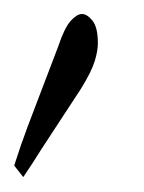

<svg xmlns="http://www.w3.org/2000/svg" viewBox="-36 -793 202 269"><path d="M101.1 -732.4Q101.1 -721.7 96.7 -707.3Q92.3 -692.9 77.6 -668.9Q37.1 -606.9 22 -584Q9.3 -563.5 -3.4 -544.9L-16.1 -561Q-7.3 -588.9 2.4 -614.7L23.4 -669.9L45.4 -727.5Q54.2 -753.9 63 -763.7Q71.8 -773.4 78.9 -773.4Q85.9 -773.4 93.5 -764.2Q101.1 -754.9 101.1 -732.4Z"/></svg>

Font: Scarab Serif
Style: Condensed-Light
Weight: 300
Designer: John Roberts
Foundry: Scarab
Version: 1.0